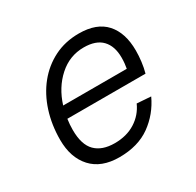

<svg xmlns="http://www.w3.org/2000/svg" viewBox="-126 -682 851 834"><g transform="rotate(-30 300.0 -265.0)"><path d="M248 12Q158 12 110 -40.5Q62 -93 62 -182Q62 -257 83 -322.5Q104 -388 143.5 -437Q183 -486 238.5 -514Q294 -542 363 -542Q452 -542 496.5 -492.5Q541 -443 541 -354Q541 -328 537.5 -299.5Q534 -271 527 -246H135Q131 -219 131 -192Q131 -118 164.5 -84.5Q198 -51 261 -51Q321 -51 364.5 -78.5Q408 -106 429 -153L499 -148Q466 -77 404 -32.5Q342 12 248 12ZM351 -479Q280 -479 226 -430.5Q172 -382 148 -305H467Q469 -316 470.5 -329Q472 -342 472 -359Q472 -416 442 -447.5Q412 -479 351 -479Z"/></g></svg>

Font: Geist Mono Light
Style: Italic
Weight: 300
Italic angle: -12°
Monospace: yes
Designer: Basement.studio, Andrés Briganti, Mateo Zaragoza
Foundry: Basement.studio, Vercel, Andrés Briganti, Guido Ferreyra, Mateo Zaragoza
Version: Version 1.500; ttfautohint (v1.8.4.7-5d5b)